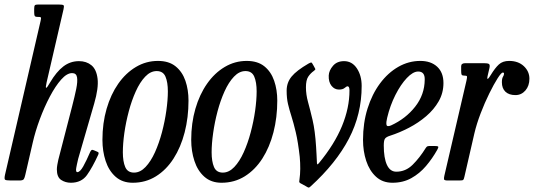

<svg xmlns="http://www.w3.org/2000/svg" viewBox="-20 -800 2366 851"><path d="M415.5 -114.5Q390 -58.5 365.5 -24.2Q341 10 294 10Q270 10 251 -2.5Q232 -15 232 -49.5Q232 -57 234 -69.5Q236 -82 238.5 -92L300 -330Q311 -372.5 317.8 -405.5Q324.5 -438.5 321.5 -457.2Q318.5 -476 299.5 -476Q276.5 -476 251 -447.2Q225.5 -418.5 201 -372Q176.5 -325.5 156.5 -271.8Q136.5 -218 125 -167.5L92 -24.5Q89.5 -13 85.8 -6.5Q82 0 66.5 0H27.5Q6 0 2.2 -3.8Q-1.5 -7.5 2 -24.5L160 -707.5Q163 -720.5 161 -722.8Q159 -725 153 -725H148.5Q136 -725 133.8 -729.5Q131.5 -734 131.5 -746.5V-760.5Q131.5 -773 134.5 -776.5Q137.5 -780 149.5 -780H239.5Q258.5 -780 261.8 -776.5Q265 -773 261.5 -758.5L186.5 -434.5Q181 -410 185 -410.8Q189 -411.5 202 -434.5Q230 -482 260.8 -505.5Q291.5 -529 330 -529Q363 -529 385.2 -510.8Q407.5 -492.5 412.5 -451.2Q417.5 -410 397.5 -341L326.5 -96Q324.5 -89 320.8 -70.8Q317 -52.5 317 -48.5Q317 -37 322.5 -37Q334.5 -37 348.8 -62.2Q363 -87.5 380 -127Q383 -133 386 -135Q389 -137 396 -134L409 -128.5Q415.5 -126 416.8 -123.5Q418 -121 415.5 -114.5Z M434 -180Q434 -254 452.5 -317.8Q471 -381.5 504.2 -429Q537.5 -476.5 582.5 -503.2Q627.5 -530 680 -530Q728.5 -530 758.2 -506Q788 -482 801.8 -442Q815.5 -402 815.5 -354Q815.5 -279.5 798.5 -213.5Q781.5 -147.5 749.2 -97.2Q717 -47 671.2 -18.5Q625.5 10 568.5 10Q522.5 10 492.5 -16.5Q462.5 -43 448.2 -86.5Q434 -130 434 -180ZM524.5 -125Q524.5 -84.5 535 -59.8Q545.5 -35 574 -35Q601.5 -35 625 -59.8Q648.5 -84.5 666.8 -125Q685 -165.5 697.8 -213.5Q710.5 -261.5 717.2 -309.2Q724 -357 724 -395Q724 -435.5 713.5 -460.2Q703 -485 674.5 -485Q647 -485 623.5 -460.2Q600 -435.5 581.8 -395Q563.5 -354.5 550.8 -306.5Q538 -258.5 531.2 -210.8Q524.5 -163 524.5 -125Z M827.5 -180Q827.5 -254 846 -317.8Q864.5 -381.5 897.8 -429Q931 -476.5 976 -503.2Q1021 -530 1073.5 -530Q1122 -530 1151.8 -506Q1181.5 -482 1195.2 -442Q1209 -402 1209 -354Q1209 -279.5 1192 -213.5Q1175 -147.5 1142.8 -97.2Q1110.5 -47 1064.8 -18.5Q1019 10 962 10Q916 10 886 -16.5Q856 -43 841.8 -86.5Q827.5 -130 827.5 -180ZM918 -125Q918 -84.5 928.5 -59.8Q939 -35 967.5 -35Q995 -35 1018.5 -59.8Q1042 -84.5 1060.2 -125Q1078.5 -165.5 1091.2 -213.5Q1104 -261.5 1110.8 -309.2Q1117.5 -357 1117.5 -395Q1117.5 -435.5 1107 -460.2Q1096.5 -485 1068 -485Q1040.5 -485 1017 -460.2Q993.5 -435.5 975.2 -395Q957 -354.5 944.2 -306.5Q931.5 -258.5 924.8 -210.8Q918 -163 918 -125Z M1482.5 -403Q1462.5 -403 1449.2 -419.8Q1436 -436.5 1437 -465Q1438 -487.5 1455.8 -508.2Q1473.5 -529 1505 -529Q1540.5 -529 1561.8 -497Q1583 -465 1583 -419Q1583 -294 1526.5 -185.5Q1470 -77 1357 26Q1350.5 32.5 1346.8 31.2Q1343 30 1336 25.5L1310.5 11.5Q1306 8.5 1306.2 5.2Q1306.5 2 1307.5 -6Q1310.5 -25.5 1310.8 -51.8Q1311 -78 1308.5 -105Q1301 -171.5 1291 -213.5Q1281 -255.5 1271.8 -284.5Q1262.5 -313.5 1256.5 -339Q1250.5 -364.5 1250.5 -398Q1250.5 -434 1272.5 -460.8Q1294.5 -487.5 1347 -518Q1357 -523.5 1359.8 -523Q1362.5 -522.5 1367.5 -513L1372 -505Q1376 -497.5 1377.5 -494.5Q1379 -491.5 1371.5 -486Q1356.5 -475.5 1346.2 -460.2Q1336 -445 1336 -413Q1336 -381.5 1345.2 -348Q1354.5 -314.5 1365.5 -267.8Q1376.5 -221 1381 -149.5Q1382 -133 1383 -114.8Q1384 -96.5 1384.5 -83.5Q1384.5 -75 1386 -72.2Q1387.5 -69.5 1394 -77.5Q1462.5 -160.5 1495.8 -241.2Q1529 -322 1529 -399Q1529 -417.5 1520.5 -417.5Q1516 -417.5 1507.5 -410.2Q1499 -403 1482.5 -403Z M1589 -180Q1589 -255 1609 -318.8Q1629 -382.5 1664.2 -430Q1699.5 -477.5 1745.5 -503.8Q1791.5 -530 1843 -530Q1890 -530 1917.8 -504.2Q1945.5 -478.5 1945.5 -432Q1945.5 -388 1924.5 -351.2Q1903.5 -314.5 1869 -285Q1834.5 -255.5 1792.8 -233.8Q1751 -212 1709 -198.5Q1693 -193.5 1687 -186.2Q1681 -179 1681 -155Q1681 -99.5 1695 -69.2Q1709 -39 1736.5 -39Q1778 -39 1809 -69.8Q1840 -100.5 1867 -144Q1871 -150.5 1875.2 -151.8Q1879.5 -153 1890.5 -153H1905Q1919.5 -153 1922 -150.2Q1924.5 -147.5 1918 -136Q1896.5 -97.5 1868.2 -64.2Q1840 -31 1803.2 -10.5Q1766.5 10 1719.5 10Q1675.5 10 1646.5 -16.8Q1617.5 -43.5 1603.2 -86.8Q1589 -130 1589 -180ZM1713 -244Q1778.5 -274 1820.2 -327.2Q1862 -380.5 1862.5 -447Q1863.5 -483 1833.5 -483Q1810.5 -483 1783.2 -454.2Q1756 -425.5 1732.5 -379Q1709 -332.5 1696 -278Q1691 -258 1693 -247.2Q1695 -236.5 1713 -244Z M2042.5 -520H2124Q2141.5 -520 2147 -516.5Q2152.5 -513 2149.5 -499L2142.5 -469Q2137.5 -448 2142 -450.5Q2146.5 -453 2155.5 -468Q2174 -498.5 2191 -514.2Q2208 -530 2236.5 -530Q2277 -530 2301.8 -506.8Q2326.5 -483.5 2326.5 -451Q2326.5 -419.5 2308.8 -399Q2291 -378.5 2264.5 -378.5Q2236 -378.5 2220.2 -393.5Q2204.5 -408.5 2204.5 -435.5Q2204.5 -452 2209.2 -459.5Q2214 -467 2214 -473.5Q2214 -478.5 2208.5 -478.5Q2202 -478.5 2185.5 -452.8Q2169 -427 2148.8 -386Q2128.5 -345 2110.5 -298Q2092.5 -251 2082.5 -208.5L2038.5 -17Q2036 -5.5 2033.2 -2.8Q2030.5 0 2016 0H1965Q1949.5 0 1948.2 -5Q1947 -10 1949.5 -21L2047.5 -442.5Q2051 -458 2049.8 -461.5Q2048.5 -465 2037 -465H2036Q2028 -465 2026 -469.2Q2024 -473.5 2024 -486V-506.5Q2024 -520 2042.5 -520Z"/></svg>

Font: Besley* Condensed
Style: Italic
Weight: 400
Width: 3
Italic angle: -13°
Designer: Owen Earl
Foundry: indestructible type*
Version: Version 3.000; ttfautohint (v1.8.3)